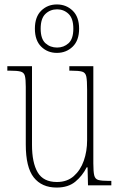

<svg xmlns="http://www.w3.org/2000/svg" viewBox="-20 -834 540 864"><path d="M235 10Q168 10 132 -35.5Q96 -81 96 -184V-443Q96 -477 92 -492.5Q88 -508 72.5 -512Q57 -516 24 -516H13V-536H124V-182Q124 -102 149.5 -58.5Q175 -15 236 -15Q282 -15 312 -41.5Q342 -68 357 -110.5Q372 -153 372 -203V-431Q372 -471 368.5 -489Q365 -507 350 -511.5Q335 -516 300 -516H292V-536H400V-99Q400 -62 404 -45Q408 -28 423 -24Q438 -20 470 -20H481V0H376L374 -81H370Q351 -43 319 -16.5Q287 10 235 10ZM236 -596Q194 -596 165.5 -624Q137 -652 137 -705Q137 -758 165.5 -786Q194 -814 236 -814Q278 -814 307 -786Q336 -758 336 -705Q336 -652 307 -624Q278 -596 236 -596ZM237 -620Q267 -620 288.5 -639.5Q310 -659 310 -705Q310 -751 288.5 -771.5Q267 -792 237 -792Q206 -792 184.5 -771.5Q163 -751 163 -705Q163 -659 184.5 -639.5Q206 -620 237 -620Z"/></svg>

Font: Noto Serif Sinhala Condensed Thin
Style: Regular
Weight: 100
Width: 3
Designer: Jelle Bosma - Monotype Design Team
Foundry: Monotype Imaging Inc.
Version: Version 2.007; ttfautohint (v1.8.4.7-5d5b)